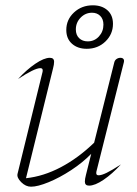

<svg xmlns="http://www.w3.org/2000/svg" viewBox="-20 -694 518 724"><path d="M46 -38 140 -421Q141 -424 141 -429Q141 -437 132 -437Q110 -437 48 -396Q80 -431 113 -453.5Q146 -476 168 -476Q184 -476 184 -461Q184 -451 180 -436L78 -22Q144 -29 209.5 -63.5Q275 -98 335 -156L411 -459Q413 -467 419.5 -471.5Q426 -476 434 -476Q442 -476 445.5 -471.5Q449 -467 447 -459L344 -49Q343 -46 343 -41Q343 -33 352 -33Q363 -33 382.5 -42.5Q402 -52 436 -74Q403 -38 370.5 -16Q338 6 316 6Q300 6 300 -9Q300 -19 304 -34L324 -114Q292 -81 248.5 -52.5Q205 -24 163.5 -7Q122 10 97 10Q77 10 60 -7Q43 -24 46 -38ZM230 -581Q230 -620 259 -647Q288 -674 330 -674Q364 -674 385 -655.5Q406 -637 406 -604Q406 -565 377.5 -537.5Q349 -510 307 -510Q273 -510 251.5 -529Q230 -548 230 -581ZM370 -601Q370 -622 358 -634Q346 -646 327 -646Q302 -646 284 -627.5Q266 -609 266 -583Q266 -562 278.5 -550Q291 -538 311 -538Q336 -538 353 -556.5Q370 -575 370 -601Z"/></svg>

Font: Srisakdi
Style: Regular
Weight: 400
Designer: Cadson Demak Co.,Ltd.
Foundry: Cadson Demak Co.,Ltd.
Version: Version 1.000